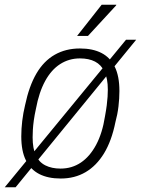

<svg xmlns="http://www.w3.org/2000/svg" viewBox="-57 -743 596 812"><path d="M200 12Q146 12 109 -7Q72 -26 52.5 -65Q33 -104 33 -166Q33 -198 37 -231.5Q41 -265 49 -298Q66 -379 97 -432Q128 -485 174.5 -511.5Q221 -538 281 -538Q335 -538 372 -519Q409 -500 428.5 -460.5Q448 -421 448 -358Q448 -326 444 -292.5Q440 -259 431 -226Q415 -147 383 -94.5Q351 -42 305 -15Q259 12 200 12ZM199 -30Q247 -30 285 -55.5Q323 -81 349.5 -130.5Q376 -180 387 -251Q392 -278 394.5 -298Q397 -318 398 -334Q399 -350 399 -364Q399 -411 385 -440Q371 -469 345 -482.5Q319 -496 281 -496Q235 -496 197.5 -472Q160 -448 134 -400.5Q108 -353 95 -283Q89 -256 86 -234Q83 -212 82 -194.5Q81 -177 81 -162Q81 -115 94.5 -86Q108 -57 135 -43.5Q162 -30 199 -30ZM-37 49 476 -575H519L9 49ZM269 -591 373 -723H435L434 -720L315 -591Z"/></svg>

Font: Archivo SemiCondensed Thin
Style: Italic
Weight: 250
Width: 4
Italic angle: -10°
Designer: Hector Gatti
Foundry: Omnibus-Type
Version: Version 2.001